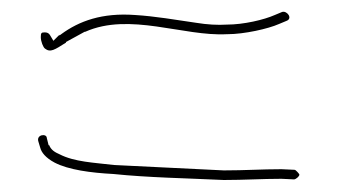

<svg xmlns="http://www.w3.org/2000/svg" viewBox="-20 -457 563 320"><path d="M44 -221 47 -211C49 -203 56 -194 71 -186C94 -174 131 -169 169 -167C227 -161 290 -160 353 -157C388 -157 416 -159 449 -159C456 -159 464 -158 470 -158C473 -158 479 -163 479 -166C479 -167 473 -174 471 -174L449 -175C416 -175 389 -173 353 -173C292 -176 229 -179 170 -182C137 -186 104 -187 79 -200C72 -203 65 -207 62 -215H61L58 -227C58 -235 40 -233 44 -221ZM48 -395C48 -388 52 -378 55 -376C64 -369 71 -374 90 -386V-387C99 -392 110 -398 121 -404H122C196 -437 286 -396 358 -400H359C387 -400 427 -409 445 -417L457 -422C469 -426 458 -440 450 -437L438 -432C420 -424 386 -416 358 -416C343 -415 325 -416 307 -419C273 -424 238 -430 205 -432C150 -436 112 -422 82 -400L81 -399H80C79 -398 79 -398 78 -398L69 -389L63 -399C61 -402 58 -403 55 -403H54C49 -403 48 -402 48 -395ZM353 -157ZM449 -175Z"/></svg>

Font: Stray Cat
Style: ExLt
Weight: 200
Version: Version 1.0